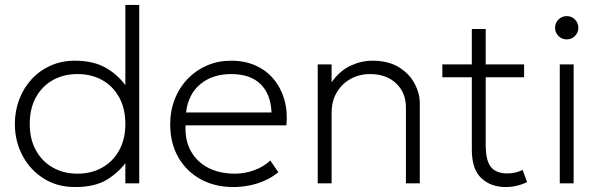

<svg xmlns="http://www.w3.org/2000/svg" viewBox="-20 -740 2420 775"><path d="M283 15Q210.5 15 155.8 -19.8Q101 -54.5 70.5 -112.5Q40 -170.5 40 -240Q40 -292 57.5 -338.2Q75 -384.5 107.2 -419.8Q139.5 -455 184 -475Q228.5 -495 283 -495Q359.5 -495 411.5 -463.8Q463.5 -432.5 495 -383L486 -371V-720H542V0H486V-106L495 -93Q463 -47.5 414 -16.2Q365 15 283 15ZM293 -39Q349.5 -39 393 -63.8Q436.5 -88.5 461.2 -133.5Q486 -178.5 486 -240Q486 -301.5 461.2 -346.8Q436.5 -392 393 -416.5Q349.5 -441 293 -441Q236.5 -441 193 -416.5Q149.5 -392 124.8 -346.8Q100 -301.5 100 -240Q100 -178.5 124.8 -133.5Q149.5 -88.5 193 -63.8Q236.5 -39 293 -39Z M922 15Q847 15 789.5 -16.8Q732 -48.5 699.5 -105.5Q667 -162.5 667 -238Q667 -293 685.5 -340Q704 -387 737.5 -421.8Q771 -456.5 815.8 -475.8Q860.5 -495 913 -495Q968.5 -495 1012.2 -475.2Q1056 -455.5 1085.2 -420Q1114.5 -384.5 1128 -337Q1141.5 -289.5 1136 -234H729Q726 -175.5 749.5 -131.8Q773 -88 819 -63.5Q865 -39 929 -39Q967.5 -39 1005.8 -52.8Q1044 -66.5 1071 -92L1103.5 -45Q1079 -24.5 1048.5 -11Q1018 2.5 985.8 8.8Q953.5 15 922 15ZM731 -286H1076Q1073 -359.5 1032 -400.2Q991 -441 913 -441Q837.5 -441 788.5 -400.2Q739.5 -359.5 731 -286Z M1262.5 0V-480H1318.5V-408Q1351.5 -454.5 1395 -474.8Q1438.5 -495 1483.5 -495Q1547 -495 1589.5 -469Q1632 -443 1653.2 -403.2Q1674.5 -363.5 1674.5 -323V0H1618.5V-306Q1618.5 -366 1579 -403.5Q1539.5 -441 1473.5 -441Q1430.5 -441 1395.2 -421.5Q1360 -402 1339.2 -366.8Q1318.5 -331.5 1318.5 -285V0Z M2021.5 15Q1961 15 1922.8 -21Q1884.5 -57 1884.5 -135V-623H1940.5V-480H2095.5V-428H1940.5V-155Q1940.5 -91.5 1961.8 -65.8Q1983 -40 2027 -40Q2046 -40 2061.8 -44Q2077.5 -48 2089.5 -54L2107.5 -5Q2088 4.5 2065.8 9.8Q2043.5 15 2021.5 15ZM1765.5 -428V-480H1897.5V-428Z M2239.5 0V-480H2295.5V0ZM2267.5 -581Q2248 -581 2234.2 -594.8Q2220.5 -608.5 2220.5 -628Q2220.5 -647.5 2234.2 -661.2Q2248 -675 2267.5 -675Q2287 -675 2300.8 -661.2Q2314.5 -647.5 2314.5 -628Q2314.5 -608.5 2300.8 -594.8Q2287 -581 2267.5 -581Z"/></svg>

Font: Geologica Roman Thin
Style: Regular
Weight: 250
Designer: Sindre Bremnes, Frode Helland
Foundry: Monokrom Skriftforlag AS
Version: Version 1.010;gftools[0.9.28]